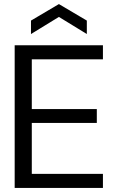

<svg xmlns="http://www.w3.org/2000/svg" viewBox="-20 -922 562 942"><path d="M52 0V-700H485V-631H136V-387H455V-319H136V-69H485V0ZM132 -755V-821L269 -902L406 -821V-755L269 -839Z"/></svg>

Font: DM Sans 9pt 36pt
Style: Regular
Weight: 400
Version: Version 4.004;gftools[0.9.30]